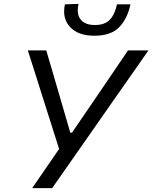

<svg xmlns="http://www.w3.org/2000/svg" viewBox="-20 -974 788 994"><path d="M146.5 0Q179.5 -47.5 214 -98Q248 -147.5 286 -203L188 -511.5Q172 -562.5 157.5 -608.5Q142.5 -654 124 -713H219.5Q237.5 -652.5 250.2 -608.8Q263 -565 274.5 -525.5Q286 -485.5 300 -438L344 -287H352.5L454 -435.5Q487.5 -484.5 515 -525Q542.5 -565.5 572.5 -609.5Q602 -653.5 642.5 -713H748.5Q703 -648.5 654.5 -578.5Q605.5 -508.5 564.5 -450L407 -224.5Q371.5 -173.5 329.8 -114Q288 -54.5 250 0ZM468.5 -789Q384 -789 342.5 -834.5Q312 -867.5 312 -915Q312 -932.5 316 -951.5L386.5 -954Q382.5 -936 382.5 -921Q382.5 -891 398 -872.5Q420.5 -844.5 471.5 -844.5Q522.5 -844.5 548.5 -871.8Q574.5 -899 585.5 -951.5H655.5Q639.5 -877 596.8 -833Q554 -789 468.5 -789Z"/></svg>

Font: Heraclito
Style: Italic
Weight: 400
Italic angle: -12°
Designer: Kostas Bartsokas (font) & Cristiano Sobral (main changes)
Foundry: Kostas Bartsokas (font) & Cristiano Sobral (main changes)
Version: Version 1.00;July 8, 2020;FontCreator 13.0.0.2655 64-bit